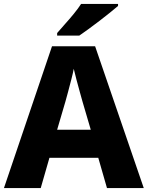

<svg xmlns="http://www.w3.org/2000/svg" viewBox="-20 -951 747 971"><path d="M521 0 477 -153H230L186 0H0L243 -717H461L707 0ZM397 -438Q392 -456 383.5 -486.5Q375 -517 366.5 -549Q358 -581 353 -603Q349 -581 340.5 -548.5Q332 -516 324 -485.5Q316 -455 311 -438L269 -295H439ZM577 -921Q561 -907 536 -887Q511 -867 482.5 -845Q454 -823 427 -803.5Q400 -784 381 -771H269V-784Q285 -803 308 -828.5Q331 -854 353.5 -881.5Q376 -909 390 -931H577Z"/></svg>

Font: Noto Sans Devanagari ExtraBold
Style: Regular
Weight: 800
Version: Version 2.003